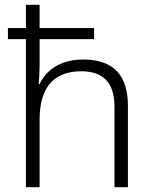

<svg xmlns="http://www.w3.org/2000/svg" viewBox="-20 -780 636 800"><path d="M145 -760V-663H372V-617H145V-507Q145 -486 144 -467.5Q143 -449 141 -430H145Q159 -460 184 -483Q209 -506 244.5 -519Q280 -532 326 -532Q387 -532 428.5 -511.5Q470 -491 491.5 -448Q513 -405 513 -338V0H457V-334Q457 -411 422 -447Q387 -483 320 -483Q261 -483 222.5 -460.5Q184 -438 164.5 -393Q145 -348 145 -280V0H88V-617H13V-663H88V-760Z"/></svg>

Font: Noto Sans Devanagari Light
Style: Regular
Weight: 300
Version: Version 2.003